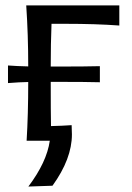

<svg xmlns="http://www.w3.org/2000/svg" viewBox="-20 -516 483 704"><path d="M219.2 -428.7H168.9Q166 -356 166 -272H203.1Q293 -272 346.2 -273.4V-214.4Q293 -215.8 203.1 -215.8H166Q166 -103.5 167 -53.7Q210 -54.7 242.7 -57.1Q242.7 -49.3 243.2 -38.6Q243.7 -27.8 243.7 -23.4Q243.7 66.4 172.4 165L84 168Q151.4 78.6 162.6 0H77.6Q83.5 -96.2 83.5 -215.3Q52.2 -214.8 9.3 -211.4V-275.9Q43.5 -273.4 83.5 -272.5Q83.5 -388.7 76.2 -496.1H417.5V-422.4Q332.5 -428.7 219.2 -428.7Z"/></svg>

Font: Commissioner Flair
Style: Regular
Weight: 400
Designer: Kostas Bartsokas
Foundry: Kostas Bartsokas
Version: Version 1.000